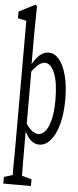

<svg xmlns="http://www.w3.org/2000/svg" viewBox="-78 -873 510 1248"><g transform="rotate(5 176.5 -249.5)"><path d="M49.3 338.4Q50.3 303.7 50.3 270Q50.3 261.2 49.8 252.9Q49.8 250 49.8 225.1Q49.8 196.8 50.3 168.5Q50.8 140.1 50.8 83.5V-729L-4.9 -740.7V-784.2L101.6 -838.4L111.8 -828.1L109.4 -656.7V-430.2L111.8 -414.1V-43.5L109.4 -36.6V83.5Q109.4 125 109.6 168Q109.9 210.9 110.4 252.9Q110.8 294.9 111.8 338.4ZM203.1 65.9Q181.6 65.9 159.7 52.2Q137.7 38.6 117.7 3.4Q97.7 -31.7 79.1 -94.2H77.6L85 -113.3Q111.8 -54.2 139.2 -28.3Q166.5 -2.4 190.9 -2.4Q216.8 -2.4 237.5 -27.1Q258.3 -51.8 271.2 -103Q284.2 -154.3 284.2 -231Q284.2 -346.2 259.3 -406.7Q234.4 -467.3 194.8 -467.3Q182.1 -467.3 166 -458.3Q149.9 -449.2 129.9 -426.3Q109.9 -403.3 84 -359.9L76.7 -381.8H78.1Q99.1 -436 120.8 -469.7Q142.6 -503.4 165.8 -519.5Q189 -535.6 214.4 -535.6Q252 -535.6 281.7 -500.7Q311.5 -465.8 329.6 -399.9Q347.7 -334 347.7 -240.2Q347.7 -147.9 328.9 -78.9Q310.1 -9.8 277.3 28.1Q244.6 65.9 203.1 65.9ZM-5.9 338.4V294.9L72.3 271H89.4L174.3 294.9V338.4Z"/></g></svg>

Font: Scarab Serif
Style: Condensed
Weight: 400
Designer: John Roberts
Foundry: Scarab
Version: 1.0